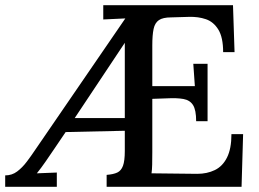

<svg xmlns="http://www.w3.org/2000/svg" viewBox="-36 -720 1000 740"><path d="M-16 0V-44Q10 -44 30 -59Q50 -74 67 -96.5Q84 -119 98 -140L447 -649L362 -645V-700H862L868 -519H824Q824 -576 805.5 -606Q787 -636 757.5 -646Q728 -656 693 -655L624 -653Q592 -653 576.5 -642.5Q561 -632 556 -608.5Q551 -585 551 -545V-388H715L709 -474H764V-253H720Q720 -296 708 -315Q696 -334 671 -338.5Q646 -343 608 -341L551 -339V-133Q551 -106 550.5 -85.5Q550 -65 548 -52L724 -50Q762 -50 792 -64.5Q822 -79 839 -113Q856 -147 856 -203H901L895 0H375V-46Q401 -48 416 -55Q431 -62 438 -81Q445 -100 445 -138V-216L217 -211L173 -146Q156 -121 139.5 -97Q123 -73 106 -52L183 -55V0ZM252 -265H445V-555Z"/></svg>

Font: Lora Medium
Style: Regular
Weight: 500
Designer: Olga Karpushina, Alexei Vanyashin (Cyrillic)
Foundry: Cyreal
Version: Version 3.004